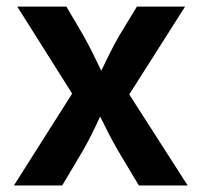

<svg xmlns="http://www.w3.org/2000/svg" viewBox="-20 -566 615 586"><path d="M22.5 0H169.9L232.9 -106C253.4 -141.6 270 -176.3 285.6 -210.4C302.2 -176.3 319.8 -141.6 340.3 -106L403.8 0H552.7L374.5 -277.8L544.9 -545.9H397.9L343.8 -457C322.8 -420.4 305.7 -384.8 289.1 -350.1C272.5 -384.8 255.4 -420.4 234.9 -457L182.6 -545.9H32.7L200.2 -280.3Z"/></svg>

Font: Raveo SemiBold
Style: Regular
Weight: 600
Designer: Jakub Foglar, Rasmus Andersson (Inter)
Foundry: Jakubfoglar.com
Version: Version 1.100;Glyphs 3.2.3 (3260)